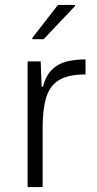

<svg xmlns="http://www.w3.org/2000/svg" viewBox="-20 -759 395 779"><path d="M92 0V-510H145L149 -407H154Q166 -452 191 -476.5Q216 -501 250.5 -509.5Q285 -518 327 -518V-457Q256 -457 218.5 -433.5Q181 -410 167 -362Q153 -314 153 -244V0ZM111 -600V-605L215 -739H284V-734L157 -600Z"/></svg>

Font: Saira Thin Light
Style: Regular
Weight: 300
Version: Version 1.101